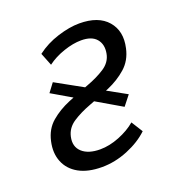

<svg xmlns="http://www.w3.org/2000/svg" viewBox="-88 -496 535 578"><g transform="rotate(-20 179.0 -207.0)"><path d="M144.1 7.9Q99.2 7.9 70.1 -8.4Q41 -24.7 29.5 -53.4Q17.9 -82.1 26 -118Q34 -154.4 59.5 -176.1Q84.9 -197.8 119.1 -212Q153.3 -226.3 186.4 -238.4Q219.5 -250.5 243.9 -266.4Q268.3 -282.3 273.1 -308.5Q278.4 -336.6 263.4 -354.5Q248.5 -372.3 214.6 -372.3Q188.9 -372.3 158.3 -361.9Q127.6 -351.5 104.7 -334.2L88.5 -374.9Q118.6 -397.9 157 -410Q195.5 -422.1 226.6 -422.1Q287.9 -422.1 316.6 -388.7Q345.4 -355.3 333.7 -303.7Q325.7 -266.8 300 -244.3Q274.4 -221.8 241 -207.5Q207.5 -193.3 174.2 -180.9Q140.8 -168.5 116.7 -152.7Q92.5 -136.8 86.7 -110.5Q79.9 -80 99.6 -62Q119.3 -44.1 157.1 -44.1Q186.7 -44.1 218.7 -56.8Q250.6 -69.5 272.6 -88.3L295.5 -51.8Q268.5 -26 227.2 -9Q185.9 7.9 144.1 7.9ZM269.5 -139.4 70.9 -255.4 91.7 -283 294.2 -170.7Z"/></g></svg>

Font: Ysabeau
Style: Bold Italic
Weight: 700
Italic angle: -12°
Designer: Christian Thalmann (Catharsis Fonts)
Version: Version 2.002